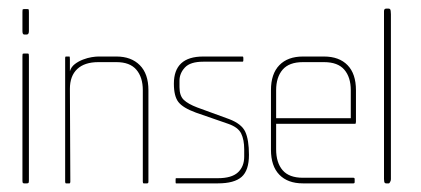

<svg xmlns="http://www.w3.org/2000/svg" viewBox="-20 -425 975 445"><path d="M36 -345Q32 -345 32 -353V-397Q32 -403 33 -403.5Q34 -404 36 -404H42Q45 -404 46 -403.5Q47 -403 47 -397V-353Q47 -345 42 -345ZM36 0Q34 0 33 -1Q32 -2 32 -7V-294Q32 -300 33 -300.5Q34 -301 36 -301H42Q45 -301 46 -300.5Q47 -300 47 -294V-7Q47 -2 46 -1Q45 0 42 0Z M321 0H313Q311 0 311 -4V-216Q311 -246 296 -263.5Q281 -281 250 -281H208Q176 -281 159 -265Q142 -249 142 -219L143 -4Q143 0 141 0H133Q131 0 131 -4V-291Q131 -294 133 -294H141Q142 -294 142 -287V-276V-260Q145 -270 153.5 -276.5Q162 -283 172.5 -287Q183 -291 192.5 -292.5Q202 -294 208 -294H250Q284 -294 304 -274Q324 -254 324 -216V-4Q324 0 321 0Z M485 0H388Q387 0 387 -3V-9Q387 -12 388 -12H485Q517 -12 531.5 -25.5Q546 -39 546 -62V-79Q546 -101 539 -115.5Q532 -130 509 -138L434 -164Q404 -175 393.5 -188.5Q383 -202 383 -231Q383 -294 451 -294H542Q544 -294 544 -291V-285Q544 -282 542 -282H451Q421 -282 408.5 -268.5Q396 -255 396 -238V-223Q396 -203 406 -193.5Q416 -184 437 -176L511 -149Q540 -138 548.5 -119.5Q557 -101 557 -66Q557 -30 540 -15Q523 0 485 0Z M803 -138H620V-79Q620 -48 635 -30.5Q650 -13 682 -13H799Q802 -13 802 -10V-3Q802 0 799 0H682Q647 0 627.5 -20Q608 -40 608 -78V-216Q608 -254 627.5 -274Q647 -294 682 -294H731Q766 -294 785.5 -274Q805 -254 805 -216V-143Q805 -138 803 -138ZM793 -216Q793 -246 778 -263.5Q763 -281 731 -281H682Q650 -281 635 -263.5Q620 -246 620 -216V-151H793Z M881 0H875Q871 0 870.5 -4.5Q870 -9 870 -10V-391Q870 -393 870 -399Q870 -405 875 -405H881Q885 -405 885.5 -399.5Q886 -394 886 -392V-10Q886 -7 885 -5Q883 0 881 0Z"/></svg>

Font: Chathura Thin
Style: Regular
Weight: 250
Designer: Appaji Ambarisha Darbha
Foundry: Aditya Fonts
Version: Version 1.001 2016